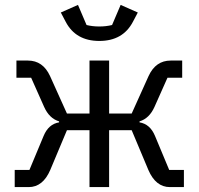

<svg xmlns="http://www.w3.org/2000/svg" viewBox="-20 -763 810 783"><path d="M248 -674 228 -712 298 -743 333 -661Q357 -655 385 -655Q413 -655 437 -661L472 -743L542 -712L522 -674Q481 -596 385 -596Q289 -596 248 -674ZM40 0V-70H100L158 -209Q178 -257 221 -264V-268Q181 -280 160 -327L107 -446H47V-516H94Q155 -516 184 -453L253 -300H345V-516H425V-300H517L586 -453Q615 -516 676 -516H723V-446H663L610 -327Q589 -280 549 -268V-264Q592 -257 612 -209L670 -70H730V0H673Q615 0 585 -70L517 -232H425V0H345V-232H253L185 -70Q155 0 97 0Z"/></svg>

Font: Aneliza
Style: Regular
Weight: 400
Designer: Mike Abbink, Paul van der Laan, Pieter van Rosmalen
Foundry: Bold Monday
Version: Version 3.0